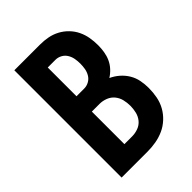

<svg xmlns="http://www.w3.org/2000/svg" viewBox="-215 -832 930 930"><g transform="rotate(-45 250.0 -367.5)"><path d="M235 0H58V-735H235Q262 -735 288 -730Q314 -725 337.5 -712.5Q361 -700 380 -680.5Q399 -661 410.5 -637Q422 -613 426.5 -587Q431 -561 431 -534Q431 -512 427.5 -490Q424 -468 415 -448Q406 -428 391 -411.5Q376 -395 357 -383Q381 -372 401 -354.5Q421 -337 434.5 -314.5Q448 -292 453 -266Q458 -240 458 -214Q458 -184 452.5 -155Q447 -126 433 -100.5Q419 -75 397 -54.5Q375 -34 348.5 -22Q322 -10 293 -5Q264 0 235 0ZM182 -433H235Q252 -433 267.5 -441.5Q283 -450 292 -465Q301 -480 304 -497Q307 -514 307 -532Q307 -549 304 -566Q301 -583 292 -598Q283 -613 267.5 -621.5Q252 -630 235 -630H182ZM182 -105H235Q256 -105 276.5 -112.5Q297 -120 310.5 -136.5Q324 -153 329 -174Q334 -195 334 -216Q334 -237 329 -258Q324 -279 310.5 -295.5Q297 -312 276.5 -320Q256 -328 235 -328H182Z"/></g></svg>

Font: Iosevka Extrabold
Style: Regular
Weight: 800
Monospace: yes
Designer: Belleve Invis
Foundry: Belleve Invis
Version: Version 32.5.0; ttfautohint (v1.8.4)